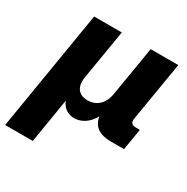

<svg xmlns="http://www.w3.org/2000/svg" viewBox="-193 -671 988 1017"><g transform="rotate(30 301.5 -162.5)"><path d="M-26.4 204.1 94.7 -529.3H263.7L213.4 -226.6Q208 -194.3 215.3 -171.9Q222.7 -149.4 240.7 -138.2Q258.8 -127 285.6 -127Q313 -127 334.5 -138.4Q356 -149.9 370.4 -172.1Q384.8 -194.3 390.1 -226.6L440.4 -529.3H609.4L548.8 -166.5Q545.9 -148.4 553.5 -139.4Q561 -130.4 579.6 -130.4H604.5L583 0H503.4Q431.2 0 402.1 -37.8Q373 -75.7 384.8 -146.5L393.1 -195.8H418.5Q409.7 -141.1 393.3 -105.2Q377 -69.3 356.4 -48.3Q335.9 -27.3 314 -18.6Q292 -9.8 272 -9.8Q251 -9.8 231.2 -18.6Q211.4 -27.3 197.5 -48.3Q183.6 -69.3 179 -105.2Q174.3 -141.1 183.1 -195.8H208.5L142.6 204.1Z"/></g></svg>

Font: Inter 24pt ExtraBold
Style: Italic
Weight: 800
Italic angle: -9.3988°
Designer: Rasmus Andersson
Foundry: rsms
Version: Version 4.001;git-66647c0bb